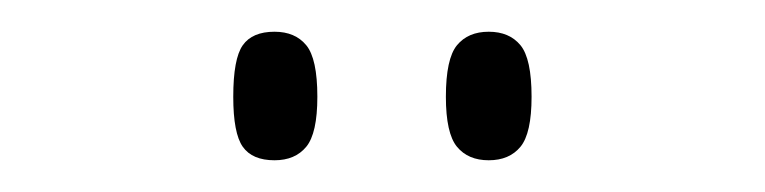

<svg xmlns="http://www.w3.org/2000/svg" viewBox="-20 -758 482 121"><path d="M288 -657Q275 -657 268 -665.5Q261 -674 261 -697Q261 -721 268 -729.5Q275 -738 288 -738Q301 -738 308 -729.5Q315 -721 315 -697Q315 -674 308 -665.5Q301 -657 288 -657ZM153 -657Q139 -657 133 -665.5Q127 -674 127 -697Q127 -721 133 -729.5Q139 -738 153 -738Q166 -738 173 -729.5Q180 -721 180 -697Q180 -674 173 -665.5Q166 -657 153 -657Z"/></svg>

Font: Noto Serif Ethiopic ExtraCondensed ExtraLight
Style: Regular
Weight: 200
Width: 2
Designer: Monotype Design Team
Foundry: Monotype Imaging Inc.
Version: Version 2.102; ttfautohint (v1.8.4.7-5d5b)